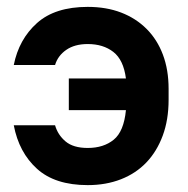

<svg xmlns="http://www.w3.org/2000/svg" viewBox="-20 -529 545 558"><path d="M180 -301H346Q339 -355 309.5 -378Q280 -401 235 -401Q197 -401 172.5 -384Q148 -367 140 -340H20Q35 -415 87.5 -462Q140 -509 235 -509Q289 -509 332 -492.5Q375 -476 406 -445Q437 -414 453.5 -370Q470 -326 470 -271V-239Q470 -181 453 -135Q436 -89 405.5 -57Q375 -25 331.5 -8Q288 9 235 9Q140 9 87.5 -38.5Q35 -86 20 -165H140Q148 -137 170.5 -118Q193 -99 235 -99Q281 -99 310.5 -123Q340 -147 346 -209H180Z"/></svg>

Font: PT Root UI Web Bold
Style: Regular
Weight: 700
Designer: Vitaly Kuzmin
Foundry: ParaType Ltd.
Version: Version 1.000W